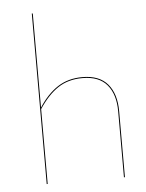

<svg xmlns="http://www.w3.org/2000/svg" viewBox="-50 -721 582 763"><g transform="rotate(-5 240.5 -340.0)"><path d="M283.2 -411.1Q351.1 -411.1 384.3 -371.8Q417.5 -332.5 417.5 -263.7V0H413.6V-263.7Q413.6 -330.6 381.6 -368.9Q349.6 -407.2 283.2 -407.2Q226.6 -407.2 185.8 -380.1Q145 -353 109.4 -298.8V0H105.5V-680.2H109.4V-304.7Q143.1 -356.9 184.8 -384Q226.6 -411.1 283.2 -411.1Z"/></g></svg>

Font: Fira Sans Compressed Four
Style: Regular
Weight: 100
Width: 1
Designer: Carrois Corporate & Edenspiekermann AG
Foundry: Carrois Corporate GbR & Edenspiekermann AG
Version: Version 4.203;PS 004.203;hotconv 1.0.88;makeotf.lib2.5.64775